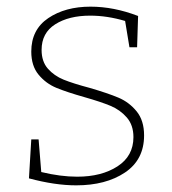

<svg xmlns="http://www.w3.org/2000/svg" viewBox="-20 -550 516 577"><path d="M249 -286Q304 -270 336 -256.5Q368 -243 390.5 -215.5Q413 -188 413 -143Q413 -70 355.5 -31.5Q298 7 209 7Q145 7 67 -14L74 -131H96L104 -33Q162 -19 212 -19Q285 -19 333 -50Q381 -81 381 -138Q381 -174 361 -197Q341 -220 312 -232Q283 -244 234 -258Q181 -273 149.5 -286Q118 -299 96 -325.5Q74 -352 74 -395Q74 -461 125 -495.5Q176 -530 252 -530Q322 -530 395 -502L392 -408H369L356 -487Q302 -503 251 -503Q187 -503 146 -477Q105 -451 105 -400Q105 -365 124 -343.5Q143 -322 171.5 -310.5Q200 -299 249 -286Z"/></svg>

Font: Bitter Pro ExtraLight
Style: Regular
Weight: 275
Designer: Sol Matas, and Bitter project Authors
Foundry: Sol Matas
Version: Version 1.010